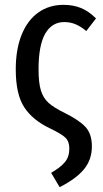

<svg xmlns="http://www.w3.org/2000/svg" viewBox="-20 -558 426 792"><path d="M376 -482 336 -430Q313 -449 291.5 -458Q270 -467 245 -467Q194 -467 166.5 -419Q139 -371 139 -272Q139 -217 148.5 -185.5Q158 -154 180 -134Q202 -114 247 -92Q306 -63 332.5 -34.5Q359 -6 359 46Q359 100 327 139.5Q295 179 226 214L191 155Q229 133 247.5 111Q266 89 266 55Q266 26 250.5 10.5Q235 -5 187 -28Q115 -62 80 -115.5Q45 -169 45 -272Q45 -354 69 -414Q93 -474 137.5 -506Q182 -538 242 -538Q282 -538 314 -525Q346 -512 376 -482Z"/></svg>

Font: Fira Sans Extra Condensed
Style: Regular
Weight: 400
Width: 1
Designer: Carrois Corporate & Edenspiekermann AG
Foundry: Carrois Corporate GbR & Edenspiekermann AG
Version: Version 4.203